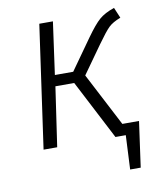

<svg xmlns="http://www.w3.org/2000/svg" viewBox="-78 -597 677 805"><g transform="rotate(-10 260.5 -194.5)"><path d="M483 -49 456 145H411L418 0H374L243 -253H163L126 0H68L142 -523H200L169 -300H247L340 -431Q375 -480 398 -500Q421 -520 462 -534L481 -489Q447 -476 430 -459.5Q413 -443 378 -394L294 -276L412 -49Z"/></g></svg>

Font: Fira Sans Light
Style: Italic
Weight: 300
Italic angle: -8°
Designer: bBox Type GmbH & Carrois Corporate GbR & Edenspiekermann AG
Foundry: bBox Type GmbH & Carrois Corporate GbR & Edenspiekermann AG
Version: Version 4.301